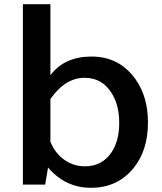

<svg xmlns="http://www.w3.org/2000/svg" viewBox="-20 -850 770 913"><path d="M88.9 -830.1H219.7V-492.2Q286.1 -581.1 415 -581.1Q547.9 -581.1 624.5 -473.1Q683.6 -390.1 683.6 -267.6Q683.6 -135.3 615.2 -50.8Q539.1 43 412.1 43Q291.5 43 208.5 -53.2L194.8 27.8H88.9ZM219.7 -175.3Q240.7 -126 276.4 -97.2Q324.2 -59.1 383.8 -59.1Q466.3 -59.1 511.2 -127Q546.9 -181.2 546.9 -265.6Q546.9 -343.8 516.1 -398.4Q470.7 -480 382.3 -480Q289.6 -480 219.7 -378.9Z"/></svg>

Font: BIZ UDPGothic
Style: Bold
Weight: 700
Designer: TypeBank Co., Ltd.
Foundry: Morisawa Inc.
Version: Version 1.051